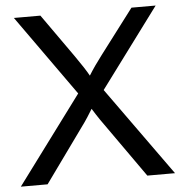

<svg xmlns="http://www.w3.org/2000/svg" viewBox="-52 -765 770 815"><g transform="rotate(-5 333.5 -358.0)"><path d="M4 0 281 -373 37 -716H150L280 -532Q320 -475 337 -444Q361 -483 394 -526L538 -716H641L390 -378L661 0H543L363 -255Q348 -277 332 -303Q308 -264 298 -250L118 0Z"/></g></svg>

Font: Ekushey Amar Desh
Style: Regular
Weight: 400
Designer: Al Mamun Sumon
Foundry: Al Mamun Sumon
Version: Version 1.0